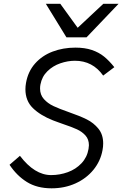

<svg xmlns="http://www.w3.org/2000/svg" viewBox="-20 -986 648 1016"><path d="M250.5 -59.5Q296.5 -59.5 339 -75Q381.5 -90.5 411.2 -122Q441 -153.5 448.5 -198Q450.5 -212 450.5 -217.5Q450.5 -248.5 432.5 -268.8Q414.5 -289 387.5 -301.5Q360.5 -314 314 -329.5Q300.5 -334.5 287 -339.2Q273.5 -344 260.5 -349Q193.5 -375.5 154 -414Q114.5 -452.5 114.5 -514Q114.5 -529.5 117.5 -546.5Q128 -607.5 165.5 -649.8Q203 -692 258.5 -713Q314 -734 379 -734Q429 -734 466 -721.5Q503 -709 530.5 -686.8Q558 -664.5 585 -630.5L526 -586Q470.5 -664.5 376.5 -664.5Q338.5 -664.5 299.2 -651Q260 -637.5 231 -609.2Q202 -581 194 -539Q192 -529 192 -517.5Q192 -484.5 212.2 -461.8Q232.5 -439 262.8 -424.8Q293 -410.5 344.5 -392.5Q403.5 -372 439.5 -354Q475.5 -336 500.8 -305Q526 -274 526 -227Q526 -209 522.5 -191.5Q512 -133.5 474.5 -87.5Q437 -41.5 379.5 -15.5Q322 10.5 253 10.5Q176 10.5 122.2 -23Q68.5 -56.5 30.5 -114L85.5 -161.5Q163 -59.5 250.5 -59.5ZM222.5 -966H299L391 -839L527 -966H607.5L438 -788.5H331.5Z"/></svg>

Font: JuliaMono Light
Style: Italic
Weight: 300
Italic angle: -9°
Monospace: yes
Designer: cormullion
Foundry: corm
Version: Version 0.054; ttfautohint (v1.8.4)